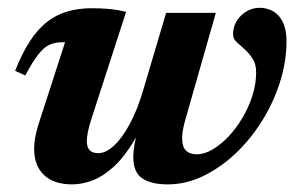

<svg xmlns="http://www.w3.org/2000/svg" viewBox="-20 -466 777 499"><path d="M411.7 -432.5H540.9L461.3 -153.6Q457.3 -139.4 455.3 -127.6Q453.3 -115.7 453.3 -106.5Q453.3 -84.9 463.1 -75Q473 -65 491.3 -65Q511 -65 532.4 -77.5Q553.7 -89.9 573.9 -111.3Q594.1 -132.6 610.4 -160.2Q626.6 -187.8 636.2 -218Q645.7 -248.2 645.7 -278.2Q645.7 -299.4 636.5 -313.5Q627.4 -327.6 615.7 -337.9Q604 -348.2 594.9 -356.9Q585.7 -365.6 585.7 -375.6Q585.7 -406.1 606.9 -425.9Q628 -445.7 654.8 -445.7Q675.1 -445.7 690.8 -436.2Q706.5 -426.6 715.6 -407.6Q724.6 -388.5 724.6 -359.3Q724.6 -305.9 707.6 -252.4Q690.6 -198.9 660.6 -151.1Q630.7 -103.4 591.4 -66.4Q552.1 -29.5 507.3 -8.1Q462.6 13.2 416.2 13.2Q372.8 13.2 349.6 -2.5Q326.4 -18.2 326.4 -58.1Q326.4 -71.9 329.3 -88.9Q332.2 -106 338.2 -126.6L364.3 -214.9L377.6 -210.7Q355.7 -146.1 330 -102.9Q304.4 -59.6 276.9 -34Q249.5 -8.5 221.7 2.4Q193.9 13.2 167.3 13.2Q120.3 13.2 94.5 -11Q68.7 -35.3 68.7 -79.4Q68.7 -106.7 79.8 -142.1L149.1 -356.2Q147.1 -356.2 145.4 -356.2Q143.6 -356.2 141.6 -356.2Q123 -356.2 108.4 -349.5Q93.8 -342.8 79.3 -324.2Q64.7 -305.7 45.7 -269.9L19.3 -282Q37.6 -328 57.9 -359.2Q78.3 -390.4 102.3 -409.1Q126.4 -427.8 155.2 -436.2Q183.9 -444.6 218.9 -444.6Q239.6 -444.6 255.8 -443.3Q272 -442.1 285 -439.9Q298 -437.7 307.7 -435.1L216.5 -153.6Q210.9 -135.7 208.3 -122.4Q205.7 -109 205.7 -99.4Q205.7 -82.4 213.4 -75.2Q221.1 -67.9 235.2 -67.9Q255.1 -67.9 276.2 -87.4Q297.2 -106.8 317.2 -143.7Q337.2 -180.5 352.6 -233.2Z"/></svg>

Font: Newsreader Text
Style: Italic
Weight: 400
Italic angle: -17°
Designer: Hugues Gentile
Foundry: Production Type
Version: Version 1.001